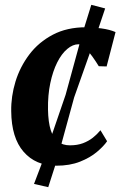

<svg xmlns="http://www.w3.org/2000/svg" viewBox="-20 -677 502 796"><path d="M213.5 10Q128 10 77.8 -47.8Q27.5 -105.5 26.5 -216Q25.5 -277.5 44.2 -338.8Q63 -400 101.5 -451Q140 -502 198.8 -533Q257.5 -564 336.5 -564Q366 -564 400.5 -559.2Q435 -554.5 459 -544L422 -401.5L389.5 -402.5Q378 -421.5 363 -442.5Q348 -463.5 332.8 -478.5Q317.5 -493.5 305.5 -493.5Q282 -493.5 258.8 -474Q235.5 -454.5 217.2 -418.2Q199 -382 188.5 -332.2Q178 -282.5 179 -222.5Q180 -170 190.5 -137.2Q201 -104.5 220.8 -89.5Q240.5 -74.5 270 -74.5Q300.5 -74.5 323.8 -83.2Q347 -92 364.8 -106Q382.5 -120 396.5 -137L424 -91.5Q410.5 -71.5 382.2 -47.5Q354 -23.5 311.8 -6.8Q269.5 10 213.5 10ZM180 99 121 85.5 164 -27.5 252 -284 321 -536 358.5 -657 416 -642 377.5 -527.5 287.5 -273.5 217 -16Z"/></svg>

Font: Merriweather 28pt ExtraBold
Style: Italic
Weight: 800
Italic angle: -7.8°
Version: Version 2.101